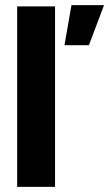

<svg xmlns="http://www.w3.org/2000/svg" viewBox="-20 -730 426 750"><path d="M47 0V-705H195V0ZM231.8 -553.4 259.2 -710H386.4L327.3 -553.4Z"/></svg>

Font: TikTok Sans Light
Style: Regular
Weight: 300
Version: Version 4.000